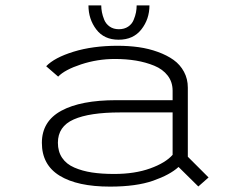

<svg xmlns="http://www.w3.org/2000/svg" viewBox="-20 -682 890 713"><path d="M535 -662Q535 -611 505 -572.8Q475 -534.5 420.5 -534.5Q366.5 -534.5 337.5 -572.8Q308.5 -611 308.5 -662H356Q356 -649.5 358.5 -636.5Q361 -623.5 367.2 -608.2Q373.5 -593 387.5 -583.2Q401.5 -573.5 421.5 -573.5Q441.5 -573.5 455.8 -583Q470 -592.5 476.2 -607.8Q482.5 -623 485 -636Q487.5 -649 487.5 -662ZM416.5 -512Q458 -512 495.2 -506.8Q532.5 -501.5 566.2 -489.2Q600 -477 624.5 -459.5Q649 -442 663.2 -415.5Q677.5 -389 677.5 -356.5V-100L754.5 -23L716.5 10.5L643 -62Q611.5 -33 548.8 -11Q486 11 388.5 11Q267.5 11 201.5 -29.5Q135.5 -70 135.5 -151.5Q135.5 -231.5 207.8 -270.8Q280 -310 412 -310H621V-345Q621 -377.5 602.8 -401.2Q584.5 -425 552.8 -438Q521 -451 484.8 -457Q448.5 -463 406.5 -463Q342 -463 281.2 -443Q220.5 -423 196 -397.5L151.5 -436Q182 -468 253.2 -490Q324.5 -512 416.5 -512ZM404 -36Q480.5 -36 537.5 -56.5Q594.5 -77 621 -107V-264.5H426.5Q312.5 -264.5 253.8 -238.5Q195 -212.5 195 -152Q195 -119 210.8 -95.8Q226.5 -72.5 256 -59.8Q285.5 -47 321.5 -41.5Q357.5 -36 404 -36Z"/></svg>

Font: League Mono Wide UltraLight
Style: Regular
Weight: 200
Width: 8
Designer: Tyler Finck
Foundry: The League of Moveable Type / Tyler Finck
Version: Version 2.210